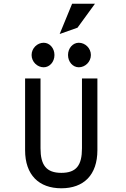

<svg xmlns="http://www.w3.org/2000/svg" viewBox="-20 -1002 679 1033"><path d="M397 -853 491 -982H368L301 -819ZM404 -640C438 -640 469 -669 469 -706C469 -743 438 -772 404 -772C372 -772 346 -743 346 -706C346 -669 372 -640 404 -640ZM215 -640C247 -640 273 -669 273 -706C273 -743 247 -772 215 -772C181 -772 150 -743 150 -706C150 -669 181 -640 215 -640ZM421 -204C421 -113 391 -72 310 -72C229 -72 198 -114 198 -204V-580H115V-194C115 -60 190 11 310 11C430 11 504 -60 504 -194V-580H421Z"/></svg>

Font: Charger Monospace
Style: Regular
Weight: 400
Designer: Jasper
Foundry: Cannot Into Space Fonts
Version: Version 0.980